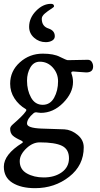

<svg xmlns="http://www.w3.org/2000/svg" viewBox="-22 -710 521 1002"><path d="M217 -490Q182 -490 156 -513Q130 -536 130 -570Q130 -616 166 -653Q202 -690 244 -690Q260 -690 260 -677Q260 -673 244 -663Q228 -653 212 -639.5Q196 -626 196 -612Q196 -572 232 -561Q264 -550 264 -521Q264 -506 250 -498Q236 -490 217 -490ZM81 131Q81 174 118 195Q155 216 206 216Q263 216 300.5 189Q338 162 338 116Q338 69 301.5 51Q265 33 185 33Q150 33 118 62Q81 96 81 131ZM119 -289Q119 -239 140 -201Q161 -163 201 -163Q240 -163 260.5 -200Q281 -237 281 -286Q281 -327 253.5 -357.5Q226 -388 186 -388Q154 -388 136.5 -358Q119 -328 119 -289ZM201 -430Q259 -430 291 -413Q325 -396 332 -396L436 -398Q450 -398 457 -387Q464 -376 464 -363Q464 -332 428 -332Q421 -332 392.5 -334.5Q364 -337 360 -337Q347 -337 351 -326Q359 -305 359 -282Q359 -225 307.5 -173Q256 -121 191 -121Q185 -121 176.5 -122.5Q168 -124 166 -124Q159 -124 153 -119Q119 -90 119 -65Q119 -42 194 -39L314 -35Q350 -33 382.5 -6.5Q415 20 415 59Q415 153 339 212.5Q263 272 161 272Q88 272 43 244Q-2 216 -2 160Q-2 96 94 36Q103 31 88 23Q58 10 44.5 -2.5Q31 -15 31 -38Q31 -49 45 -61Q98 -107 112 -128Q119 -137 112 -141Q76 -162 53.5 -196.5Q31 -231 31 -273Q31 -339 81.5 -384.5Q132 -430 201 -430Z"/></svg>

Font: EB Garamond 08
Style: Regular
Weight: 400
Version: Version 0.016 ; ttfautohint (v1.5)